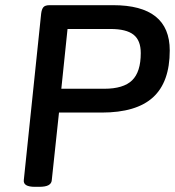

<svg xmlns="http://www.w3.org/2000/svg" viewBox="-20 -720 676 742"><path d="M115 2Q69 2 72 -24L139 -667Q141 -684 147.5 -692Q154 -700 172 -700H417Q636 -700 636 -525Q636 -403 571.5 -344Q507 -285 373 -285H208L180 -23Q179 -11 167.5 -4.5Q156 2 131 2ZM217 -377H383Q457 -377 490.5 -409.5Q524 -442 524 -515Q524 -564 496 -586Q468 -608 407 -608H241Z"/></svg>

Font: Asap Semi Expanded Semi Expanded Medium
Style: Italic
Weight: 500
Width: 6
Italic angle: -6°
Designer: Pablo Cosgaya
Foundry: Omnibus-Type
Version: Version 3.001; ttfautohint (v1.8.4.7-5d5b)